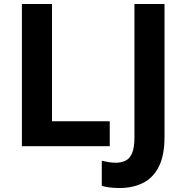

<svg xmlns="http://www.w3.org/2000/svg" viewBox="-20 -734 936 964"><path d="M90 0V-714H241V-125H531V0ZM580 210Q551 210 529 207Q507 204 491 199V73Q507 77 524.5 80Q542 83 562 83Q588 83 609.5 73Q631 63 643 35.5Q655 8 655 -45V-714H806V-46Q806 46 777.5 102.5Q749 159 698 184.5Q647 210 580 210Z"/></svg>

Font: BC Sans
Style: Bold
Weight: 700
Designer: Monotype Design Team
Province of B.C.
Foundry: Monotype Imaging Inc.
Version: Version 2.000;GOOG;noto-source:20170915:90ef993387c0